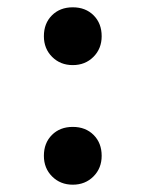

<svg xmlns="http://www.w3.org/2000/svg" viewBox="-20 -510 404 525"><path d="M179 -332Q145 -332 122.5 -354.5Q100 -377 100 -411Q100 -446 122 -468Q144 -490 179 -490Q214 -490 236 -468Q258 -446 258 -411Q258 -377 235.5 -354.5Q213 -332 179 -332ZM179 -5Q145 -5 122.5 -27.5Q100 -50 100 -84Q100 -119 122 -141Q144 -163 179 -163Q214 -163 236 -141Q258 -119 258 -84Q258 -50 235.5 -27.5Q213 -5 179 -5Z"/></svg>

Font: LinhAnh
Style: Bold
Weight: 700
Designer: Jeremy Tribby
Foundry: Tribby Type
Version: Version 1.408